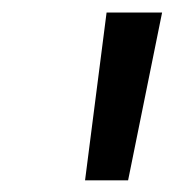

<svg xmlns="http://www.w3.org/2000/svg" viewBox="-20 -748 289 314"><path d="M119.1 -453.1 154.3 -727.5H245.1L189.5 -453.1Z"/></svg>

Font: Inter Tight
Style: Italic
Weight: 400
Italic angle: -9.39999°
Designer: Rasmus Andersson
Foundry: rsms
Version: Version 3.002